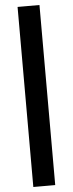

<svg xmlns="http://www.w3.org/2000/svg" viewBox="-66 -840 414 1092"><g transform="rotate(-5 141.0 -294.0)"><path d="M78.5 220V-808H203.5V220Z"/></g></svg>

Font: Encode Sans SemiExpanded SemiExpanded SemiBold
Style: Regular
Weight: 600
Width: 6
Designer: Multiple Designers
Foundry: Impallari Type
Version: Version 3.000; ttfautohint (v1.8.3) -l 8 -r 50 -G 200 -x 14 